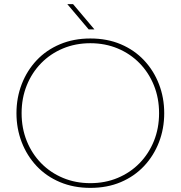

<svg xmlns="http://www.w3.org/2000/svg" viewBox="-20 -900 878 933"><path d="M419 13Q338 13 271.5 -15Q205 -43 158 -93Q111 -143 85.5 -209Q60 -275 60 -350Q60 -425 85.5 -491Q111 -557 158 -607Q205 -657 271.5 -685Q338 -713 419 -713Q501 -713 567 -685Q633 -657 680 -607Q727 -557 752.5 -491Q778 -425 778 -350Q778 -275 752.5 -209Q727 -143 680 -93Q633 -43 567 -15Q501 13 419 13ZM419 -10Q491 -10 552 -35.5Q613 -61 658 -107Q703 -153 728 -215Q753 -277 753 -350Q753 -423 728 -485Q703 -547 658 -593Q613 -639 552 -664.5Q491 -690 419 -690Q347 -690 286 -664.5Q225 -639 180 -593Q135 -547 110 -485Q85 -423 85 -350Q85 -277 110 -215Q135 -153 180 -107Q225 -61 286 -35.5Q347 -10 419 -10ZM411 -757 307 -880H335L439 -757Z"/></svg>

Font: MuseoModerno Thin Thin
Style: Regular
Weight: 250
Version: Version 1.003